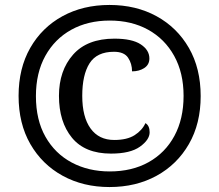

<svg xmlns="http://www.w3.org/2000/svg" viewBox="-20 -745 885 775"><path d="M422 10Q316 10 233 -35.5Q150 -81 102.5 -163.5Q55 -246 55 -358Q55 -469 102 -551.5Q149 -634 232 -679.5Q315 -725 422 -725Q529 -725 612 -679.5Q695 -634 742.5 -551.5Q790 -469 790 -357Q790 -246 742.5 -163.5Q695 -81 612 -35.5Q529 10 422 10ZM423 -53Q513 -53 580 -90.5Q647 -128 684 -196.5Q721 -265 721 -358Q721 -451 683 -519.5Q645 -588 578 -625Q511 -662 423 -662Q335 -662 268 -625Q201 -588 163 -519.5Q125 -451 125 -357Q125 -261 163.5 -193Q202 -125 269.5 -89Q337 -53 423 -53ZM428 -125Q323 -125 270.5 -189Q218 -253 218 -358Q218 -460 275 -524.5Q332 -589 442 -589Q513 -589 548 -566Q583 -543 583 -509Q583 -484 562.5 -470.5Q542 -457 513 -457Q513 -488 497 -512Q481 -536 440 -536Q371 -536 341.5 -489.5Q312 -443 312 -358Q312 -273 345.5 -226.5Q379 -180 441 -180Q493 -180 523.5 -199.5Q554 -219 567 -248Q584 -238 584 -211Q584 -181 545 -153Q506 -125 428 -125Z"/></svg>

Font: Noto Serif Sinhala ExtraBold
Style: Regular
Weight: 800
Designer: Jelle Bosma - Monotype Design Team
Foundry: Monotype Imaging Inc.
Version: Version 2.007; ttfautohint (v1.8.4.7-5d5b)